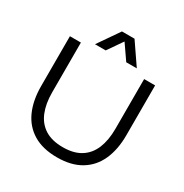

<svg xmlns="http://www.w3.org/2000/svg" viewBox="-193 -996 1119 1165"><g transform="rotate(30 366.5 -413.5)"><path d="M367 16Q267 16 200.5 -24Q134 -64 101 -137.5Q68 -211 68 -311V-660H145V-311Q145 -232 168.5 -174.5Q192 -117 241 -86Q290 -55 367 -55Q443 -55 492 -86Q541 -117 564.5 -174.5Q588 -232 588 -311V-660H665V-311Q665 -211 632 -137.5Q599 -64 532.5 -24Q466 16 367 16ZM415 -843 517 -694H443L371 -798L299 -694H224L327 -843Z"/></g></svg>

Font: Nata Sans
Style: Regular
Weight: 400
Designer: Daniel Uzquiano Cruz
Version: Version 1.001